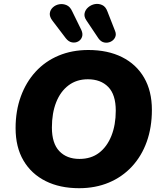

<svg xmlns="http://www.w3.org/2000/svg" viewBox="-20 -979 847 1010"><path d="M396 11Q295 11 220 -26.5Q145 -64 103.5 -134.5Q62 -205 62 -305Q62 -396 89.5 -471.5Q117 -547 167.5 -602Q218 -657 288.5 -686.5Q359 -716 445 -716Q547 -716 622 -678.5Q697 -641 738 -570.5Q779 -500 779 -401Q779 -309 752 -233.5Q725 -158 674 -103Q623 -48 552.5 -18.5Q482 11 396 11ZM398 -143Q459 -143 501 -175Q543 -207 566 -264.5Q589 -322 589 -397Q589 -481 549.5 -521.5Q510 -562 442 -562Q383 -562 340.5 -530Q298 -498 275.5 -441Q253 -384 253 -308Q253 -225 292 -184Q331 -143 398 -143ZM498 -777 435 -871Q421 -891 425 -909.5Q429 -928 444.5 -941Q460 -954 479.5 -957.5Q499 -961 517.5 -952.5Q536 -944 545 -919L585 -817Q593 -798 585.5 -782.5Q578 -767 562 -759.5Q546 -752 528.5 -755.5Q511 -759 498 -777ZM326 -778 256 -870Q240 -891 242 -909Q244 -927 258 -940Q272 -953 291.5 -956.5Q311 -960 330 -952Q349 -944 360 -919L408 -821Q417 -801 411.5 -785Q406 -769 391.5 -761Q377 -753 359 -756Q341 -759 326 -778Z"/></svg>

Font: Nunito ExtraLight Black
Style: Italic
Weight: 900
Italic angle: -9°
Version: Version 3.602